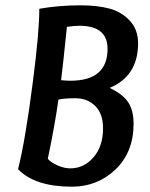

<svg xmlns="http://www.w3.org/2000/svg" viewBox="-20 -693 565 723"><path d="M279 -596Q262 -596 232 -592Q216 -436 210 -391Q232 -389 245 -389Q385 -389 385 -509Q385 -596 279 -596ZM245 -59Q296 -59 332 -100.5Q368 -142 368 -210Q368 -265 338.5 -294Q309 -323 265 -323Q220 -323 200 -318Q187 -224 160 -95Q172 -81 197 -70Q222 -59 245 -59ZM48 -56Q76 -167 104 -387Q128 -572 128 -660Q202 -673 284 -673Q345 -673 391 -661Q437 -649 468.5 -615.5Q500 -582 500 -530Q500 -407 393 -362Q443 -338 463 -307.5Q483 -277 483 -227Q483 -120 415 -55Q347 10 251 10Q111 10 48 -56Z"/></svg>

Font: Overlock
Style: Bold Italic
Weight: 700
Version: Version 1.001